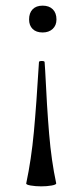

<svg xmlns="http://www.w3.org/2000/svg" viewBox="-20 -385 292 680"><path d="M126 275Q106 275 88.5 272Q71 269 73 264Q91 179 100 82Q109 -15 118 -165Q118 -169 128 -169Q138 -169 138 -165L140 -135Q146 -7 154 89Q162 185 179 264Q180 269 163 272Q146 275 126 275ZM180 -316Q180 -295 166.5 -282.5Q153 -270 131 -270Q108 -270 95.5 -282.5Q83 -295 83 -316Q83 -339 95.5 -352Q108 -365 131 -365Q154 -365 167 -352Q180 -339 180 -316Z"/></svg>

Font: Cormorant Unicase Medium
Style: Regular
Weight: 500
Designer: Christian Thalmann (Catharsis Fonts)
Foundry: Catharsis Fonts
Version: Version 4.000